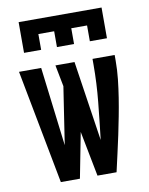

<svg xmlns="http://www.w3.org/2000/svg" viewBox="-84 -801 667 862"><g transform="rotate(-10 250.0 -370.0)"><path d="M61 -600V-740H439V-600H361V-672H289V-600H211V-672H139V-600ZM123 0 24 -520H125L169 -160L209 -422L190 -520H277L332 -155Q342 -240 350.5 -324.5Q359 -409 359 -494V-520H460V-494Q460 -452 455.5 -410.5Q451 -369 444.5 -327.5Q438 -286 430 -245Q422 -204 413.5 -163Q405 -122 395.5 -81.5Q386 -41 377 0H290L250 -206L210 0Z"/></g></svg>

Font: Iosevka Gothic
Style: Bold
Weight: 700
Monospace: yes
Designer: Belleve Invis
Foundry: Belleve Invis
Version: Version 15.5.1; ttfautohint (v1.8.4)